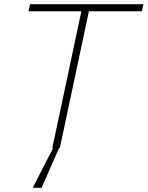

<svg xmlns="http://www.w3.org/2000/svg" viewBox="-20 -708 706 918"><path d="M230 0 369 -654H116L124 -688H666L658 -654H405L266 0ZM138 190 139 185 243 -18H269L268 -13L179 190Z"/></svg>

Font: Saira SemiExpanded Thin
Style: Italic
Weight: 250
Width: 6
Italic angle: -12°
Designer: Hector Gatti with collaboration of the Omnibus-Type team
Foundry: Omnibus-Type
Version: Version 1.101